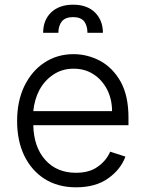

<svg xmlns="http://www.w3.org/2000/svg" viewBox="-20 -786 621 819"><path d="M170 -23Q114 -59 83 -123Q53 -186 53 -270Q53 -353 83 -417Q115 -483 168 -518Q223 -555 294 -555Q353 -555 408 -526Q462 -496 495 -437Q528 -377 528 -285V-252H122Q124 -159 173 -104Q222 -49 304 -49Q362 -49 397 -75Q433 -100 450 -139L515 -118Q495 -63 441 -25Q388 13 304 13Q227 13 170 -23ZM437 -404Q415 -446 379 -469Q343 -493 294 -493Q245 -493 208 -468Q171 -444 148 -402Q127 -362 122 -312H458Q458 -362 437 -404ZM198 -733Q233 -766 292 -766Q351 -766 385 -733Q419 -699 419 -646H353Q353 -676 339 -695Q324 -713 292 -713Q259 -713 244 -695Q229 -676 229 -646H164Q164 -700 198 -733Z"/></svg>

Font: Sinter Normal
Style: Regular
Weight: 350
Foundry: Adobe & rsms
Version: Version 1.000